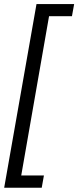

<svg xmlns="http://www.w3.org/2000/svg" viewBox="-69 -738 374 918"><path d="M-49 159.5 105.5 -718.5H285.5L275 -660.5H165.5L32.5 101H141L130.5 159.5Z"/></svg>

Font: Anybody
Style: Italic
Weight: 400
Italic angle: -10°
Designer: Tyler Finck
Foundry: Etcetera Type Company
Version: Version 1.010; ttfautohint (v1.8.3) -l 8 -r 50 -G 200 -x 14 